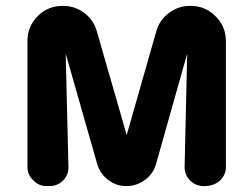

<svg xmlns="http://www.w3.org/2000/svg" viewBox="-20 -626 787 652"><path d="M203.1 -443.8 212.4 -58.1Q212.9 -31.7 193.8 -12.7Q174.8 5.9 147.9 5.9Q147.9 5.9 137.2 5.9Q111.8 5.9 92.8 -13.7Q73.2 -33.2 73.2 -58.1Q73.2 -58.1 73.2 -486.3Q73.2 -536.1 107.9 -571.3Q142.6 -606 192.9 -606Q192.9 -606 194.3 -606Q233.9 -606 265.6 -582.5Q297.4 -559.1 308.6 -520.5Q308.6 -520.5 410.2 -167.5L510.7 -519.5Q521.5 -558.1 553.7 -582Q585.9 -606.4 626 -606Q626 -606 627.4 -606Q676.8 -606 711.4 -571.3Q747.1 -536.6 747.1 -486.3Q747.1 -486.3 747.1 -58.1Q747.1 -32.2 727.1 -13.2Q707 5.9 672.9 5.9Q672.9 5.9 671.9 5.9Q645 5.9 626 -12.7Q606.9 -31.7 606.9 -58.1Q606.9 -58.1 615.7 -443.8L509.8 -68.8Q500.5 -35.6 471.7 -14.6Q442.9 5.9 410.2 5.9Q410.2 5.9 408.2 5.9Q374.5 5.9 347.2 -15.1Q319.3 -36.6 310.1 -68.8Q310.1 -68.8 203.1 -443.8Z"/></svg>

Font: Dyuthi
Style: Regular
Weight: 400
Designer: Hiran Venugopalan, Hussain K H and Suresh P for Sawthanthra Malayalam Computing (SMC)
Version: Version 3.0.0+20221109